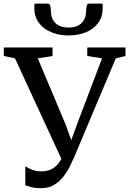

<svg xmlns="http://www.w3.org/2000/svg" viewBox="-34 -998 694 1032"><path d="M187 13.5Q156 13.5 136.8 8.5Q117.5 3.5 102 -2.5V-104.5Q115.5 -95 137.5 -86Q159.5 -77 185.5 -77Q217.5 -77 240.2 -87.5Q263 -98 279.8 -119.5Q296.5 -141 309.5 -173L307.5 -119L46.5 -684.5L-13.5 -697V-743H248.5V-697L169 -684.5L318 -330.5L365 -200L333 -200.5L380.5 -331L514.5 -684.5L435 -697V-743H640.5V-697L588.5 -684.5L365 -154Q355.5 -132 341.2 -103.2Q327 -74.5 306.2 -48Q285.5 -21.5 256.2 -4Q227 13.5 187 13.5ZM223 -978.5Q233.5 -978.5 236.5 -965.8Q239.5 -953 239.5 -939Q239.5 -900 263.2 -875Q287 -850 334.5 -850Q381.5 -850 405.2 -875Q429 -900 429 -939Q429 -953 432 -965.8Q435 -978.5 445 -978.5H517Q517.5 -973.5 517.8 -967.5Q518 -961.5 518 -956Q518 -907 493.2 -874Q468.5 -841 426.8 -824.2Q385 -807.5 334 -807.5Q284.5 -807.5 242.5 -824.5Q200.5 -841.5 175.5 -874.5Q150.5 -907.5 150.5 -956Q150.5 -961.5 151 -967.5Q151.5 -973.5 151.5 -978.5Z"/></svg>

Font: Merriweather 36pt
Style: Regular
Weight: 400
Designer: Eben Sorkin
Foundry: Eben Sorkin
Version: Version 2.100